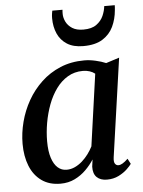

<svg xmlns="http://www.w3.org/2000/svg" viewBox="-56 -844 671 899"><g transform="rotate(-5 279.5 -395.0)"><path d="M450.5 -91.5Q447.5 -69.5 453.8 -61Q460 -52.5 469.5 -52.5Q478.5 -52.5 489.2 -58.8Q500 -65 514.5 -79L527.5 -54Q522 -45.5 506 -30Q490 -14.5 465.5 -2.2Q441 10 410.5 10Q380 10 362.8 -6.5Q345.5 -23 346.5 -56.5L351 -90Q335.5 -65.5 312.5 -42.5Q289.5 -19.5 259.5 -4.8Q229.5 10 192 10Q139.5 10 103.5 -15.8Q67.5 -41.5 49.2 -87Q31 -132.5 31 -191Q31 -242 44.5 -294Q58 -346 84.5 -392.8Q111 -439.5 150 -476.2Q189 -513 239.8 -534.2Q290.5 -555.5 352.5 -555.5Q378 -555.5 405.5 -549.2Q433 -543 454 -534L516.5 -554ZM398.5 -489Q388 -497.5 373.5 -502.2Q359 -507 341.5 -507Q302 -507 270.5 -488.2Q239 -469.5 215.8 -437.5Q192.5 -405.5 177.2 -364.8Q162 -324 154.2 -279.8Q146.5 -235.5 146.5 -193Q146.5 -146 156.8 -114.8Q167 -83.5 184.8 -68Q202.5 -52.5 226 -52.5Q246.5 -52.5 265.2 -61.2Q284 -70 300 -84.2Q316 -98.5 329 -116Q342 -133.5 351 -151.5ZM354.5 -622.5Q308 -622.5 278.2 -641.5Q248.5 -660.5 234.2 -692.8Q220 -725 220 -765Q220 -777.5 221.5 -786.5Q223 -795.5 224 -800.5H272Q271.5 -797 271.2 -792.2Q271 -787.5 271 -781Q271 -763 280.2 -744Q289.5 -725 309.5 -712.2Q329.5 -699.5 361.5 -699.5Q401 -699.5 423.2 -715.8Q445.5 -732 455.8 -755.5Q466 -779 468 -800.5H517.5Q517.5 -796.5 517.2 -790.5Q517 -784.5 516 -777Q512.5 -735.5 495.8 -700.2Q479 -665 445 -643.8Q411 -622.5 354.5 -622.5Z"/></g></svg>

Font: Merriweather 48pt Medium
Style: Italic
Weight: 500
Italic angle: -7.8°
Version: Version 2.101